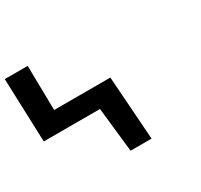

<svg xmlns="http://www.w3.org/2000/svg" viewBox="-306 -912 1154 1104"><g transform="rotate(-30 271.5 -360.0)"><path d="M-156.3 -719.1 -141.3 -296.6H231.9L264.3 -0.9H403.6L373.9 -423.4H0.8L-4.1 -719.1Z"/></g></svg>

Font: Hussar
Style: BdOpOblSeven
Weight: 700
Foundry: Cannot Into Space Fonts
Version: Version 2.00